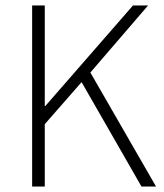

<svg xmlns="http://www.w3.org/2000/svg" viewBox="-20 -679 598 699"><path d="M97 0V-659H143V-293H145L464 -659H519L309 -415L548 0H495L277 -380L143 -227V0Z"/></svg>

Font: Source Sans 3 ExtraLight Light
Style: Regular
Weight: 300
Version: Version 3.052;hotconv 1.1.0;makeotfexe 2.6.0